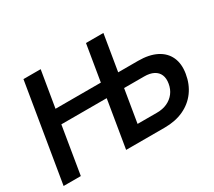

<svg xmlns="http://www.w3.org/2000/svg" viewBox="-135 -984 1379 1240"><g transform="rotate(-30 554.5 -364.0)"><path d="M22.5 0 143.1 -727.5H271.5L226.6 -458H620.6L603.5 -352.1H209L150.9 0ZM651.4 -459.5H843.3Q924.8 -459.5 979 -431.9Q1033.2 -404.3 1056.4 -353.5Q1079.6 -302.7 1067.9 -232.9Q1056.2 -161.6 1017.6 -109.1Q979 -56.6 917.7 -28.3Q856.4 0 776.9 0H488.8L609.4 -727.5H739.3L636.7 -108.4H781.7Q824.2 -108.4 857.4 -123.5Q890.6 -138.7 912.4 -166.7Q934.1 -194.8 940.4 -233.4Q946.8 -270.5 935.5 -297.1Q924.3 -323.7 896.7 -338.1Q869.1 -352.5 826.7 -352.5H633.8Z"/></g></svg>

Font: Inter 24pt SemiBold
Style: Italic
Weight: 600
Italic angle: -9.3988°
Designer: Rasmus Andersson
Foundry: rsms
Version: Version 4.001;git-66647c0bb